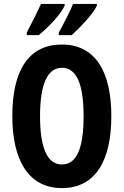

<svg xmlns="http://www.w3.org/2000/svg" viewBox="-20 -953 633 983"><path d="M476 -924V-933H354C344 -906 314 -847 281 -786V-773H347C390 -812 458 -883 476 -924ZM311 -924V-933H190C178 -906 150 -849 117 -786V-773H178C232 -817 292 -881 311 -924ZM550 -358C550 -585 469 -725 297 -725C131 -725 43 -599 43 -359C43 -133 126 10 297 10C469 10 550 -131 550 -358ZM185 -358C185 -522 223 -606 297 -606C371 -606 408 -525 408 -358C408 -190 371 -111 297 -111C223 -111 185 -194 185 -358Z"/></svg>

Font: Noto Sans Lao Looped ExtraCondensed
Style: Bold
Weight: 700
Width: 2
Designer: Mark Frömberg, Ben Mitchell
Foundry: The Fontpad Ltd
Version: Version 1.002